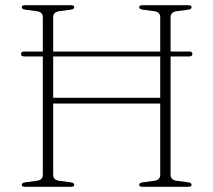

<svg xmlns="http://www.w3.org/2000/svg" viewBox="-20 -720 822 740"><path d="M185 -46Q185 -26 209.5 -23L251.5 -17.5Q266 -15.5 266 -8Q266 0 253.5 0H76.5Q64 0 64 -8Q64 -15.5 78.5 -17.5L120.5 -23Q145 -26 145 -46V-502.5H73Q61 -502.5 61 -512Q61 -521.5 73 -521.5H145V-654Q145 -674 120.5 -677L78.5 -682.5Q64 -684.5 64 -692Q64 -700 76.5 -700H253.5Q266 -700 266 -692Q266 -684.5 251.5 -682.5L209.5 -677Q185 -674 185 -654V-521.5H597.5V-654Q597.5 -674 573 -677L531 -682.5Q516.5 -684.5 516.5 -692Q516.5 -700 529 -700H706Q718.5 -700 718.5 -692Q718.5 -684.5 704 -682.5L662 -677Q637.5 -674 637.5 -654V-521.5H709Q721.5 -521.5 721.5 -512Q721.5 -502.5 709 -502.5H637.5V-46Q637.5 -26 662 -23L704 -17.5Q718.5 -15.5 718.5 -8Q718.5 0 706 0H529Q516.5 0 516.5 -8Q516.5 -15.5 531 -17.5L573 -23Q597.5 -26 597.5 -46V-321H185ZM185 -343H597.5V-502.5H185Z"/></svg>

Font: Fraunces 9pt Thin
Style: Regular
Weight: 100
Version: Version 1.000;[b76b70a41]